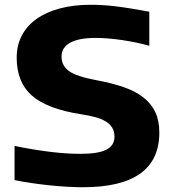

<svg xmlns="http://www.w3.org/2000/svg" viewBox="-20 -773 718 805"><path d="M328 12Q298 12 261.5 10Q225 8 187.5 4Q150 0 112 -5.5Q74 -11 41 -18V-161Q126 -144 193.5 -136Q261 -128 317 -128Q392 -128 426 -145.5Q460 -163 460 -200Q460 -222 450.5 -237.5Q441 -253 423 -264Q405 -275 379 -282Q353 -289 320 -294Q178 -316 114 -372Q50 -428 50 -531Q50 -583 71.5 -624Q93 -665 133 -693.5Q173 -722 230.5 -737.5Q288 -753 360 -753Q385 -753 410.5 -751.5Q436 -750 465 -746.5Q494 -743 528 -737.5Q562 -732 606 -724V-581Q553 -596 492 -605Q431 -614 380 -614Q311 -614 274.5 -594Q238 -574 238 -536Q238 -497 270 -474.5Q302 -452 383 -437Q448 -425 497.5 -408Q547 -391 580.5 -365Q614 -339 631 -303Q648 -267 648 -217Q648 12 328 12Z"/></svg>

Font: Encode Sans Wide
Style: Bold
Weight: 700
Designer: Pablo Impallari, Andres Torresi
Foundry: Pablo Impallari, Andres Torresi
Version: Version 1.000; ttfautohint (v1.00) -l 8 -r 50 -G 200 -x 14 -